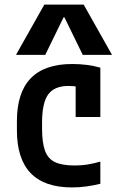

<svg xmlns="http://www.w3.org/2000/svg" viewBox="-20 -810 540 840"><path d="M295 10Q54 10 54 -240V-280Q54 -530 296 -530Q363 -530 419 -514V-298H311V-499L366 -418Q346 -426 324 -430Q302 -434 280 -434Q218 -434 191 -397Q164 -360 164 -273V-248Q164 -186 177 -150.5Q190 -115 221 -100.5Q252 -86 307 -86Q336 -86 361.5 -90Q387 -94 419 -103V-6Q391 1 359.5 5.5Q328 10 295 10ZM50 -570 174 -790H346L470 -570H342L262 -734H258L178 -570Z"/></svg>

Font: M PLUS 1 Code Medium
Style: Regular
Weight: 500
Designer: Coji Morishita
Foundry: UNDERFOREST DESIGN
Version: Version 1.002